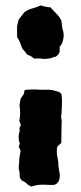

<svg xmlns="http://www.w3.org/2000/svg" viewBox="-20 -676 298 708"><path d="M213 -561Q218 -543 210 -520Q209 -516 206.5 -512Q204 -508 200 -504V-485Q196 -474 187 -468Q183 -466 181 -466Q173 -464 166 -461Q149 -458 137 -459Q129 -461 121 -460.5Q113 -460 105 -460Q100 -465 94.5 -468.5Q89 -472 81 -474Q77 -480 72 -485.5Q67 -491 62 -497Q58 -508 54 -519Q50 -530 43 -539V-580Q46 -591 49 -604L70 -631Q84 -641 99.5 -645Q115 -649 130 -656Q135 -654 140 -653Q145 -652 150 -651Q158 -649 166 -649Q173 -641 180 -634Q187 -627 194 -619Q198 -615 200.5 -610Q203 -605 206 -601Q208 -591 208.5 -581Q209 -571 213 -561ZM207 -214Q207 -198 206.5 -182Q206 -166 206 -150Q205 -147 204 -147Q200 -143 195.5 -139.5Q191 -136 190 -130Q189 -119 190 -107Q191 -98 193 -90Q195 -82 195 -72Q195 -65 196.5 -57Q198 -49 199 -41Q203 -26 197 -9Q189 6 175 6H164Q160 6 154 5.5Q148 5 143 5Q126 5 119 6Q112 7 95 12Q92 10 89 8.5Q86 7 84 6Q80 3 77.5 0Q75 -3 71 -5Q68 -7 64.5 -8.5Q61 -10 59 -12Q52 -20 52.5 -29Q53 -38 51 -46Q48 -56 49.5 -65.5Q51 -75 51 -85Q51 -94 53 -102.5Q55 -111 56 -120Q55 -123 53 -127Q51 -131 49 -136Q51 -139 51.5 -142Q52 -145 53 -146Q45 -170 52 -191Q54 -195 52 -200Q51 -205 53.5 -208Q56 -211 57 -215Q56 -217 55.5 -219.5Q55 -222 54 -223Q53 -225 53 -226.5Q53 -228 51 -230Q57 -255 52 -288L56 -312Q59 -316 61.5 -320Q64 -324 67 -328Q69 -331 69 -334.5Q69 -338 70 -342Q73 -345 77 -345Q86 -346 94.5 -346Q103 -346 112 -346Q120 -345 129 -345Q138 -345 147 -345Q159 -346 171 -344Q183 -342 194 -338Q203 -336 207 -327Q209 -311 208.5 -293.5Q208 -276 207 -258Q206 -254 205.5 -249Q205 -244 206 -239Q208 -233 207.5 -226.5Q207 -220 207 -214Z"/></svg>

Font: Darumadrop One
Style: Regular
Weight: 400
Version: Version 1.000